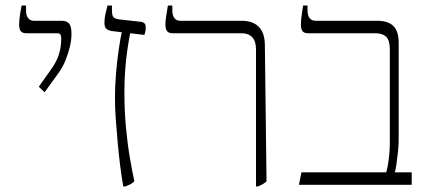

<svg xmlns="http://www.w3.org/2000/svg" viewBox="-20 -667 1561 693"><path d="M141 -334 120 -354 164 -416Q185 -445 193 -472Q201 -499 201 -526Q201 -537 198.5 -542Q196 -547 186 -547H75Q61 -547 55 -554.5Q49 -562 49 -579Q49 -586 50 -596.5Q51 -607 53 -619.5Q55 -632 58 -647H74V-630Q74 -611 81.5 -601.5Q89 -592 102 -592H202Q221 -592 229.5 -582Q238 -572 238 -545Q238 -522 232 -497.5Q226 -473 216.5 -449.5Q207 -426 193 -406Z M425 6Q419 -27 414 -67Q409 -107 405 -149.5Q401 -192 398 -234.5Q395 -277 395 -315Q395 -355 398.5 -398.5Q402 -442 408 -484.5Q414 -527 422 -564H453Q445 -524 439.5 -486Q434 -448 431.5 -409.5Q429 -371 429 -331Q429 -268 434.5 -208.5Q440 -149 448.5 -99Q457 -49 465 -13Q460 -7 451.5 -2.5Q443 2 432 6ZM501 -541 383 -555Q368 -558 362.5 -564.5Q357 -571 357 -585Q357 -600 360 -614Q363 -628 368 -647H384V-631Q384 -611 389.5 -605Q395 -599 410 -597L491 -588Q499 -586 502.5 -581.5Q506 -577 506 -568Q506 -561 505 -555Q504 -549 501 -541Z M904 6V-489Q904 -518 890.5 -532.5Q877 -547 852 -547H603Q589 -547 583 -554.5Q577 -562 577 -579Q577 -589 579.5 -607Q582 -625 586 -647H602V-631Q602 -611 609.5 -601.5Q617 -592 630 -592H853Q879 -592 897.5 -582.5Q916 -573 926 -553.5Q936 -534 936 -503L942 -12Q936 -7 928.5 -2.5Q921 2 911 6Z M1059 0 1068 -45H1374Q1377 -54 1380 -71.5Q1383 -89 1385 -109.5Q1387 -130 1387 -147V-489Q1387 -522 1373.5 -534.5Q1360 -547 1335 -547H1091Q1078 -547 1072 -554.5Q1066 -562 1066 -579Q1066 -586 1067 -596.5Q1068 -607 1070 -620Q1072 -633 1074 -647H1090V-631Q1090 -611 1097.5 -601.5Q1105 -592 1119 -592H1341Q1381 -592 1400 -573Q1419 -554 1419 -513V-164Q1419 -144 1416.5 -119.5Q1414 -95 1411 -74.5Q1408 -54 1405 -45H1466V0Z"/></svg>

Font: Noto Serif Hebrew ExtraLight
Style: Regular
Weight: 250
Version: Version 2.003